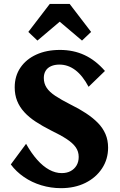

<svg xmlns="http://www.w3.org/2000/svg" viewBox="-20 -970 626 1000"><path d="M297.4 10Q245 10 195.3 -5Q145.6 -20 104.8 -48.1Q63.9 -76.2 36.3 -113.6L115.8 -221Q143.3 -172 173.7 -137.8Q204.1 -103.6 236.4 -86Q268.7 -68.4 301.5 -68.4Q328.2 -68.4 347.8 -78.9Q367.4 -89.4 378.7 -108.3Q389.9 -127.2 389.9 -152.7Q389.9 -180.9 374.5 -202.9Q359.1 -224.9 327.3 -245.8Q295.6 -266.6 245.8 -290.6Q200.8 -313.3 165.7 -336.4Q130.6 -359.4 106.2 -386.3Q81.7 -413.1 69.2 -444.7Q56.6 -476.3 56.6 -515.3Q56.6 -573.9 86.3 -617.6Q115.9 -661.3 168.9 -685.6Q221.9 -710 292.4 -710Q362.5 -710 420.3 -683.1Q478.1 -656.3 526.6 -600.4L441.4 -517.9Q410.4 -576.2 372.4 -604.9Q334.4 -633.6 289.5 -633.6Q264.6 -633.6 246.1 -625.4Q227.5 -617.3 217.9 -601.6Q208.2 -585.9 208.2 -563.8Q208.2 -535.8 222.5 -513.7Q236.8 -491.5 267.5 -471.1Q298.3 -450.6 347.1 -425.8Q391.6 -404.1 427.6 -380.3Q463.7 -356.6 489.7 -330.1Q515.6 -303.7 529.3 -271.9Q543 -240.2 543 -201.1Q543 -140.5 511.2 -92.5Q479.4 -44.4 424.3 -17.2Q369.2 10 297.4 10ZM175 -758.7 127.5 -803.7 239.3 -949.6H342.7L454.5 -803.7L407.1 -758.7L291 -857Z"/></svg>

Font: Sutasoma
Style: Regular
Weight: 400
Designer: Izhar Fathurrohim, Akbar Rohmanto, Arusyal Khofiqoini
Foundry: Kiwari Kolektiv
Version: Version 1.102